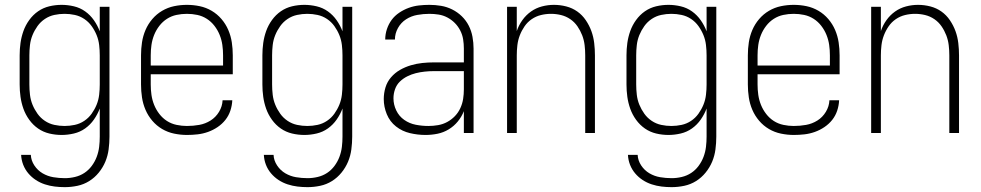

<svg xmlns="http://www.w3.org/2000/svg" viewBox="-20 -548 4040 791"><path d="M247 223Q226 223 205.5 220.5Q185 218 165 211.5Q145 205 127.5 193.5Q110 182 96.5 166Q83 150 75.5 130.5Q68 111 67 90H107Q108 113 121.5 133.5Q135 154 155.5 166Q176 178 199.5 182Q223 186 247 186Q268 186 289 181Q310 176 327.5 164.5Q345 153 358 135.5Q371 118 378.5 98Q386 78 388.5 57Q391 36 391 15V-101Q382 -77 367 -55.5Q352 -34 331 -19Q310 -4 284.5 2Q259 8 234 8Q208 8 183 2Q158 -4 137 -18.5Q116 -33 100.5 -54.5Q85 -76 76.5 -100Q68 -124 64.5 -149Q61 -174 61 -200V-320Q61 -346 64.5 -371Q68 -396 76.5 -420Q85 -444 100.5 -465.5Q116 -487 137 -501.5Q158 -516 183 -522Q208 -528 234 -528Q259 -528 284.5 -522Q310 -516 331 -501Q352 -486 367 -464.5Q382 -443 391 -419V-520H431V15Q431 41 427.5 67.5Q424 94 414 118Q404 142 387 163Q370 184 347.5 198Q325 212 299 217.5Q273 223 247 223ZM246 -29Q267 -29 288 -33.5Q309 -38 327 -50Q345 -62 357.5 -79.5Q370 -97 378 -116.5Q386 -136 388.5 -157.5Q391 -179 391 -200V-320Q391 -341 388.5 -362.5Q386 -384 378 -403.5Q370 -423 357.5 -440.5Q345 -458 327 -470Q309 -482 288 -486.5Q267 -491 246 -491Q225 -491 204 -486.5Q183 -482 165 -470Q147 -458 134.5 -440.5Q122 -423 114 -403.5Q106 -384 103.5 -362.5Q101 -341 101 -320V-200Q101 -179 103.5 -157.5Q106 -136 114 -116.5Q122 -97 134.5 -79.5Q147 -62 165 -50Q183 -38 204 -33.5Q225 -29 246 -29Z M750 8Q724 8 697.5 2.5Q671 -3 648 -16.5Q625 -30 607.5 -50.5Q590 -71 579.5 -95.5Q569 -120 565 -146.5Q561 -173 561 -200V-320Q561 -347 565 -373.5Q569 -400 579.5 -424.5Q590 -449 607.5 -469.5Q625 -490 648 -503.5Q671 -517 697 -522.5Q723 -528 750 -528Q777 -528 803 -522.5Q829 -517 852 -503.5Q875 -490 892.5 -469.5Q910 -449 920.5 -424.5Q931 -400 935 -373.5Q939 -347 939 -320V-242H601V-200Q601 -178 604 -157Q607 -136 615 -116Q623 -96 636.5 -78.5Q650 -61 668 -49.5Q686 -38 707.5 -33.5Q729 -29 750 -29Q776 -29 801 -33.5Q826 -38 847.5 -51.5Q869 -65 882.5 -87.5Q896 -110 897 -135H937Q936 -113 929 -92Q922 -71 908.5 -54Q895 -37 876.5 -24.5Q858 -12 837 -4.5Q816 3 794 5.5Q772 8 750 8ZM601 -278H899V-320Q899 -342 896 -363Q893 -384 885 -404Q877 -424 863.5 -441.5Q850 -459 832 -470.5Q814 -482 793 -486.5Q772 -491 750 -491Q728 -491 707 -486.5Q686 -482 668 -470.5Q650 -459 636.5 -441.5Q623 -424 615 -404Q607 -384 604 -363Q601 -342 601 -320Z M1247 223Q1226 223 1205.5 220.5Q1185 218 1165 211.5Q1145 205 1127.5 193.5Q1110 182 1096.5 166Q1083 150 1075.5 130.5Q1068 111 1067 90H1107Q1108 113 1121.5 133.5Q1135 154 1155.5 166Q1176 178 1199.5 182Q1223 186 1247 186Q1268 186 1289 181Q1310 176 1327.5 164.5Q1345 153 1358 135.5Q1371 118 1378.5 98Q1386 78 1388.5 57Q1391 36 1391 15V-101Q1382 -77 1367 -55.5Q1352 -34 1331 -19Q1310 -4 1284.5 2Q1259 8 1234 8Q1208 8 1183 2Q1158 -4 1137 -18.5Q1116 -33 1100.5 -54.5Q1085 -76 1076.5 -100Q1068 -124 1064.5 -149Q1061 -174 1061 -200V-320Q1061 -346 1064.5 -371Q1068 -396 1076.5 -420Q1085 -444 1100.5 -465.5Q1116 -487 1137 -501.5Q1158 -516 1183 -522Q1208 -528 1234 -528Q1259 -528 1284.5 -522Q1310 -516 1331 -501Q1352 -486 1367 -464.5Q1382 -443 1391 -419V-520H1431V15Q1431 41 1427.5 67.5Q1424 94 1414 118Q1404 142 1387 163Q1370 184 1347.5 198Q1325 212 1299 217.5Q1273 223 1247 223ZM1246 -29Q1267 -29 1288 -33.5Q1309 -38 1327 -50Q1345 -62 1357.5 -79.5Q1370 -97 1378 -116.5Q1386 -136 1388.5 -157.5Q1391 -179 1391 -200V-320Q1391 -341 1388.5 -362.5Q1386 -384 1378 -403.5Q1370 -423 1357.5 -440.5Q1345 -458 1327 -470Q1309 -482 1288 -486.5Q1267 -491 1246 -491Q1225 -491 1204 -486.5Q1183 -482 1165 -470Q1147 -458 1134.5 -440.5Q1122 -423 1114 -403.5Q1106 -384 1103.5 -362.5Q1101 -341 1101 -320V-200Q1101 -179 1103.5 -157.5Q1106 -136 1114 -116.5Q1122 -97 1134.5 -79.5Q1147 -62 1165 -50Q1183 -38 1204 -33.5Q1225 -29 1246 -29Z M1733 8Q1701 8 1669 0.5Q1637 -7 1611.5 -27Q1586 -47 1573.5 -77.5Q1561 -108 1561 -140Q1561 -164 1568 -187.5Q1575 -211 1591 -229.5Q1607 -248 1628 -260Q1649 -272 1672.5 -279Q1696 -286 1720 -288.5Q1744 -291 1768 -291H1891V-348Q1891 -367 1888 -386Q1885 -405 1876 -422.5Q1867 -440 1853.5 -453.5Q1840 -467 1823 -476Q1806 -485 1787 -488Q1768 -491 1749 -491Q1724 -491 1699 -486.5Q1674 -482 1653 -468.5Q1632 -455 1619.5 -432.5Q1607 -410 1607 -385H1567Q1567 -407 1574 -428Q1581 -449 1593.5 -466Q1606 -483 1624.5 -495.5Q1643 -508 1663.5 -515.5Q1684 -523 1705.5 -525.5Q1727 -528 1749 -528Q1773 -528 1797 -524Q1821 -520 1843 -509Q1865 -498 1882.5 -481Q1900 -464 1911 -442.5Q1922 -421 1926.5 -396.5Q1931 -372 1931 -348V0H1891V-90Q1882 -67 1866 -47.5Q1850 -28 1828.5 -15Q1807 -2 1782.5 3Q1758 8 1733 8ZM1745 -29Q1765 -29 1785 -32.5Q1805 -36 1822.5 -45.5Q1840 -55 1854 -69.5Q1868 -84 1876.5 -102.5Q1885 -121 1888 -140.5Q1891 -160 1891 -180V-255H1768Q1749 -255 1730 -253Q1711 -251 1693 -246.5Q1675 -242 1658 -233.5Q1641 -225 1627.5 -212Q1614 -199 1607.5 -180.5Q1601 -162 1601 -143Q1601 -117 1612.5 -93Q1624 -69 1645.5 -54Q1667 -39 1693 -34Q1719 -29 1745 -29Z M2069 0V-520H2109V-420Q2117 -444 2132 -465Q2147 -486 2167.5 -500.5Q2188 -515 2212.5 -521.5Q2237 -528 2262 -528Q2288 -528 2313 -521.5Q2338 -515 2358.5 -500.5Q2379 -486 2393.5 -464.5Q2408 -443 2416.5 -419.5Q2425 -396 2428 -370.5Q2431 -345 2431 -320V0H2391V-320Q2391 -341 2388.5 -362Q2386 -383 2378.5 -402.5Q2371 -422 2359 -439.5Q2347 -457 2329.5 -469Q2312 -481 2291.5 -486Q2271 -491 2250 -491Q2229 -491 2208.5 -486Q2188 -481 2170.5 -469Q2153 -457 2141 -439.5Q2129 -422 2121.5 -402.5Q2114 -383 2111.5 -362Q2109 -341 2109 -320V0Z M2747 223Q2726 223 2705.5 220.5Q2685 218 2665 211.5Q2645 205 2627.5 193.5Q2610 182 2596.5 166Q2583 150 2575.5 130.5Q2568 111 2567 90H2607Q2608 113 2621.5 133.5Q2635 154 2655.5 166Q2676 178 2699.5 182Q2723 186 2747 186Q2768 186 2789 181Q2810 176 2827.5 164.5Q2845 153 2858 135.5Q2871 118 2878.5 98Q2886 78 2888.5 57Q2891 36 2891 15V-101Q2882 -77 2867 -55.5Q2852 -34 2831 -19Q2810 -4 2784.5 2Q2759 8 2734 8Q2708 8 2683 2Q2658 -4 2637 -18.5Q2616 -33 2600.5 -54.5Q2585 -76 2576.5 -100Q2568 -124 2564.5 -149Q2561 -174 2561 -200V-320Q2561 -346 2564.5 -371Q2568 -396 2576.5 -420Q2585 -444 2600.5 -465.5Q2616 -487 2637 -501.5Q2658 -516 2683 -522Q2708 -528 2734 -528Q2759 -528 2784.5 -522Q2810 -516 2831 -501Q2852 -486 2867 -464.5Q2882 -443 2891 -419V-520H2931V15Q2931 41 2927.5 67.5Q2924 94 2914 118Q2904 142 2887 163Q2870 184 2847.5 198Q2825 212 2799 217.5Q2773 223 2747 223ZM2746 -29Q2767 -29 2788 -33.5Q2809 -38 2827 -50Q2845 -62 2857.5 -79.5Q2870 -97 2878 -116.5Q2886 -136 2888.5 -157.5Q2891 -179 2891 -200V-320Q2891 -341 2888.5 -362.5Q2886 -384 2878 -403.5Q2870 -423 2857.5 -440.5Q2845 -458 2827 -470Q2809 -482 2788 -486.5Q2767 -491 2746 -491Q2725 -491 2704 -486.5Q2683 -482 2665 -470Q2647 -458 2634.5 -440.5Q2622 -423 2614 -403.5Q2606 -384 2603.5 -362.5Q2601 -341 2601 -320V-200Q2601 -179 2603.5 -157.5Q2606 -136 2614 -116.5Q2622 -97 2634.5 -79.5Q2647 -62 2665 -50Q2683 -38 2704 -33.5Q2725 -29 2746 -29Z M3250 8Q3224 8 3197.5 2.5Q3171 -3 3148 -16.5Q3125 -30 3107.5 -50.5Q3090 -71 3079.5 -95.5Q3069 -120 3065 -146.5Q3061 -173 3061 -200V-320Q3061 -347 3065 -373.5Q3069 -400 3079.5 -424.5Q3090 -449 3107.5 -469.5Q3125 -490 3148 -503.5Q3171 -517 3197 -522.5Q3223 -528 3250 -528Q3277 -528 3303 -522.5Q3329 -517 3352 -503.5Q3375 -490 3392.5 -469.5Q3410 -449 3420.5 -424.5Q3431 -400 3435 -373.5Q3439 -347 3439 -320V-242H3101V-200Q3101 -178 3104 -157Q3107 -136 3115 -116Q3123 -96 3136.5 -78.5Q3150 -61 3168 -49.5Q3186 -38 3207.5 -33.5Q3229 -29 3250 -29Q3276 -29 3301 -33.5Q3326 -38 3347.5 -51.5Q3369 -65 3382.5 -87.5Q3396 -110 3397 -135H3437Q3436 -113 3429 -92Q3422 -71 3408.5 -54Q3395 -37 3376.5 -24.5Q3358 -12 3337 -4.5Q3316 3 3294 5.5Q3272 8 3250 8ZM3101 -278H3399V-320Q3399 -342 3396 -363Q3393 -384 3385 -404Q3377 -424 3363.5 -441.5Q3350 -459 3332 -470.5Q3314 -482 3293 -486.5Q3272 -491 3250 -491Q3228 -491 3207 -486.5Q3186 -482 3168 -470.5Q3150 -459 3136.5 -441.5Q3123 -424 3115 -404Q3107 -384 3104 -363Q3101 -342 3101 -320Z M3569 0V-520H3609V-420Q3617 -444 3632 -465Q3647 -486 3667.5 -500.5Q3688 -515 3712.5 -521.5Q3737 -528 3762 -528Q3788 -528 3813 -521.5Q3838 -515 3858.5 -500.5Q3879 -486 3893.5 -464.5Q3908 -443 3916.5 -419.5Q3925 -396 3928 -370.5Q3931 -345 3931 -320V0H3891V-320Q3891 -341 3888.5 -362Q3886 -383 3878.5 -402.5Q3871 -422 3859 -439.5Q3847 -457 3829.5 -469Q3812 -481 3791.5 -486Q3771 -491 3750 -491Q3729 -491 3708.5 -486Q3688 -481 3670.5 -469Q3653 -457 3641 -439.5Q3629 -422 3621.5 -402.5Q3614 -383 3611.5 -362Q3609 -341 3609 -320V0Z"/></svg>

Font: Iosevka Term Curly Extralight
Style: Regular
Weight: 200
Designer: Belleve Invis
Foundry: Belleve Invis
Version: Version 32.3.0